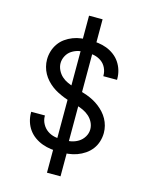

<svg xmlns="http://www.w3.org/2000/svg" viewBox="-137 -929 874 1122"><g transform="rotate(15 300.0 -368.0)"><path d="M259 107V-74H265V-662H259V-843H341V-662H335V-74H341V107ZM299 -29Q272 -29 245.5 -32.5Q219 -36 194 -45Q169 -54 147 -69.5Q125 -85 109.5 -106.5Q94 -128 86 -154Q78 -180 78 -207V-213H161V-209Q161 -185 173 -162.5Q185 -140 205 -126Q225 -112 249.5 -107Q274 -102 299 -102Q323 -102 347 -106.5Q371 -111 391.5 -123.5Q412 -136 425 -157.5Q438 -179 438 -203Q438 -225 428 -245Q418 -265 401.5 -279.5Q385 -294 365.5 -303Q346 -312 325 -318.5Q304 -325 283 -330.5Q262 -336 242 -344Q222 -352 202.5 -362Q183 -372 166 -385Q149 -398 134.5 -414Q120 -430 109.5 -449Q99 -468 93.5 -489.5Q88 -511 88 -532Q88 -558 95.5 -583Q103 -608 118 -629.5Q133 -651 154 -666Q175 -681 199.5 -690.5Q224 -700 249.5 -703Q275 -706 301 -706Q327 -706 353 -702.5Q379 -699 403 -690Q427 -681 448.5 -665Q470 -649 484.5 -627.5Q499 -606 506.5 -581Q514 -556 514 -530V-523H431V-527Q431 -551 420.5 -573Q410 -595 391 -608.5Q372 -622 348.5 -627.5Q325 -633 301 -633Q278 -633 255 -628Q232 -623 212.5 -610.5Q193 -598 181.5 -576.5Q170 -555 170 -532Q170 -511 180 -490.5Q190 -470 206 -455.5Q222 -441 242 -432Q262 -423 282.5 -417Q303 -411 324 -405Q345 -399 365.5 -391.5Q386 -384 405 -374Q424 -364 441.5 -350.5Q459 -337 473.5 -321Q488 -305 498.5 -286Q509 -267 514.5 -246Q520 -225 520 -203Q520 -177 512 -151Q504 -125 488 -104Q472 -83 450 -68Q428 -53 403 -44Q378 -35 351.5 -32Q325 -29 299 -29Z"/></g></svg>

Font: Iosevka Aile
Style: Regular
Weight: 400
Designer: Belleve Invis
Foundry: Belleve Invis
Version: Version 28.0.1; ttfautohint (v1.8.4)